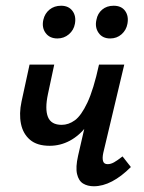

<svg xmlns="http://www.w3.org/2000/svg" viewBox="-20 -643 502 669"><path d="M153 -135Q109 -135 84.5 -156Q60 -177 53 -212Q46 -247 55 -289L83 -418H169L147 -315Q136 -263 147 -235.5Q158 -208 195 -208Q219 -208 241 -224Q263 -240 284.5 -285.5Q306 -331 325 -418H367Q352 -347 331 -293.5Q310 -240 283 -205Q256 -170 223 -152.5Q190 -135 153 -135ZM307 6Q285 6 269.5 -3.5Q254 -13 248.5 -36.5Q243 -60 252 -100L325 -418H413L340 -111Q336 -93 339 -82Q342 -71 355 -71Q366 -71 377.5 -77.5Q389 -84 407 -98L436 -61Q403 -28 370.5 -11Q338 6 307 6ZM180 -509Q153 -509 139 -528Q125 -547 131 -574Q136 -596 152.5 -609.5Q169 -623 193 -623Q219 -623 232.5 -605Q246 -587 241 -560Q237 -538 220 -523.5Q203 -509 180 -509ZM364 -509Q337 -509 323.5 -528.5Q310 -548 316 -574Q320 -596 336 -609.5Q352 -623 376 -623Q403 -623 416 -605Q429 -587 424 -560Q420 -538 403.5 -523.5Q387 -509 364 -509Z"/></svg>

Font: Ysabeau SemiBold
Style: Italic
Weight: 600
Italic angle: -12°
Designer: Christian Thalmann (Catharsis Fonts)
Version: Version 2.002